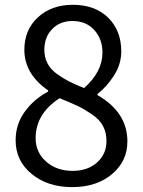

<svg xmlns="http://www.w3.org/2000/svg" viewBox="-20 -764 595 797"><path d="M44.9 -181.6Q44.9 -249 83.5 -301.3Q122.1 -353.5 179.7 -383.8V-388.7Q81.1 -457 81.1 -557.6Q81.1 -640.6 137.7 -692.4Q194.3 -744.1 282.2 -744.1Q375 -744.1 429.2 -690.4Q483.4 -636.7 483.4 -550.8Q483.4 -498 453.6 -451.2Q423.8 -404.3 384.8 -374V-369.1Q508.8 -297.9 508.8 -176.8Q508.8 -94.7 444.8 -41Q380.9 12.7 279.3 12.7Q177.7 12.7 111.3 -42Q44.9 -96.7 44.9 -181.6ZM329.1 -398.4Q405.3 -465.8 405.3 -545.9Q405.3 -601.6 371.6 -639.2Q337.9 -676.8 280.3 -676.8Q229.5 -676.8 196.8 -643.6Q164.1 -610.4 164.1 -557.6Q164.1 -526.4 176.8 -501.5Q189.5 -476.6 215.8 -457.5Q242.2 -438.5 266.1 -426.3Q290 -414.1 329.1 -398.4ZM281.2 -54.7Q343.8 -54.7 382.8 -89.4Q421.9 -124 421.9 -178.7Q421.9 -213.9 407.7 -240.7Q393.6 -267.6 361.3 -289.6Q329.1 -311.5 303.2 -323.7Q277.3 -335.9 227.5 -356.4Q127.9 -292 127.9 -190.4Q127.9 -131.8 171.4 -93.3Q214.8 -54.7 281.2 -54.7Z"/></svg>

Font: Gen Shin Gothic Regular
Style: Regular
Weight: 400
Designer: [Source Han Sans]
Ryoko NISHIZUKA  (kana & ideographs); Paul D. Hunt (Latin, Greek & Cyrillic); Wenlong ZHANG  (bopomofo
Version: Version 1.002.20150607